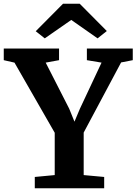

<svg xmlns="http://www.w3.org/2000/svg" viewBox="-36 -1001 726 1021"><path d="M255 -295 41 -668 -16 -681V-743H278V-681L207 -668L332 -423L360 -354L389 -423L504 -668L426 -681V-743H670V-681L608 -669L409 -296V-70L518 -60V0H149V-60L255 -70ZM388 -981 532 -836 483 -797 343 -895 202 -797 154 -835 299 -981Z"/></svg>

Font: Koeln Type Serif
Style: Bold
Weight: 700
Designer: Eben Sorkin
Foundry: Eben Sorkin
Version: Version 2.002